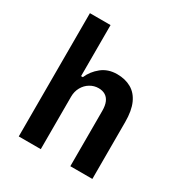

<svg xmlns="http://www.w3.org/2000/svg" viewBox="-165 -828 903 951"><g transform="rotate(30 286.0 -352.5)"><path d="M76 0V-705H194V-413H204Q221 -453 257 -482Q293 -511 345 -511Q391 -511 425.5 -491.5Q460 -472 478.5 -431Q497 -390 497 -325V0H371V-316Q371 -347 362.5 -366.5Q354 -386 338 -395.5Q322 -405 300 -405Q274 -405 251.5 -391.5Q229 -378 215.5 -354Q202 -330 202 -300V0Z"/></g></svg>

Font: Nunito Sans 7pt Condensed
Style: Bold
Weight: 700
Width: 3
Designer: Vernon Adams
Foundry: Vernon Adams
Version: Version 3.101;gftools[0.9.27]